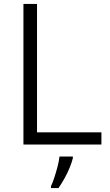

<svg xmlns="http://www.w3.org/2000/svg" viewBox="-20 -734 558 975"><path d="M99 0V-714H168V-62H495V0ZM350 69Q345 90 334 117Q323 144 308 171Q293 198 277 221H239V211Q247 195 256 167.5Q265 140 272.5 111Q280 82 282 61H350Z"/></svg>

Font: Noto Sans Syriac Eastern Light
Style: Regular
Weight: 300
Designer: Patrick Giasson and the Monotype Design Team
Foundry: Monotype Imaging Inc.
Version: Version 3.001